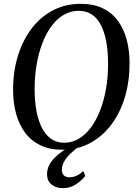

<svg xmlns="http://www.w3.org/2000/svg" viewBox="-20 -772 716 1004"><path d="M305 11Q238.5 11 190.2 -12.8Q142 -36.5 110.8 -78.8Q79.5 -121 64 -177.8Q48.5 -234.5 48.5 -301Q48 -395.5 72.8 -477.2Q97.5 -559 143.8 -620.8Q190 -682.5 255.5 -717.2Q321 -752 402.5 -752Q469.5 -752 517.8 -728.5Q566 -705 596.8 -662.8Q627.5 -620.5 642.5 -564.5Q657.5 -508.5 657.5 -443.5Q658 -350 634 -267.5Q610 -185 563.8 -122.5Q517.5 -60 452.2 -24.5Q387 11 305 11ZM316 -25.5Q357 -25.5 392.5 -46.8Q428 -68 456.2 -106.5Q484.5 -145 504.5 -197.2Q524.5 -249.5 535 -311.2Q545.5 -373 545 -441Q545 -503 535.8 -553.5Q526.5 -604 508 -640.2Q489.5 -676.5 460.5 -696Q431.5 -715.5 391 -715.5Q350 -715.5 314.2 -695Q278.5 -674.5 250.2 -636.8Q222 -599 202 -547.5Q182 -496 171.5 -434Q161 -372 161 -303Q161.5 -241 171 -190.2Q180.5 -139.5 199.8 -102.5Q219 -65.5 248 -45.5Q277 -25.5 316 -25.5ZM308.5 212Q271.5 211.5 248.8 192.2Q226 173 226 139Q226 114 236.8 92.5Q247.5 71 265.8 52.8Q284 34.5 307.2 18.5Q330.5 2.5 355 -11L380 -23L402 -12Q372 8.5 350 29.5Q328 50.5 316 71.8Q304 93 303.5 115Q303.5 135 314 145Q324.5 155 343 155Q361.5 155 379.5 147.2Q397.5 139.5 415.5 122.5L426 148Q407.5 171.5 377.2 191.8Q347 212 308.5 212Z"/></svg>

Font: Merriweather 96pt
Style: Italic
Weight: 400
Italic angle: -7.8°
Version: Version 2.101